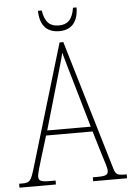

<svg xmlns="http://www.w3.org/2000/svg" viewBox="-62 -927 664 971"><g transform="rotate(-5 270.0 -441.5)"><path d="M267 -771C332 -771 363 -813 364 -883H346C336 -821 310 -800 267 -800C222 -800 197 -822 187 -883H168C169 -812 201 -771 267 -771ZM-3 0H182V-20H150C105 -20 96 -28 96 -47C96 -64 111 -109 118 -134L154 -251H390L429 -122C436 -99 449 -62 449 -48C449 -28 441 -20 396 -20H371V0H543V-20H531C494 -20 487 -25 477 -59L282 -714H263L77 -93C58 -30 52 -20 15 -20H-3ZM162 -276 230 -511C245 -565 265 -628 272 -661C282 -625 298 -567 319 -497L383 -276Z"/></g></svg>

Font: Noto Serif Hebrew Condensed Thin
Style: Regular
Weight: 100
Width: 3
Designer: Monotype Design Team
Foundry: Monotype Imaging Inc.
Version: Version 2.004